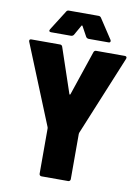

<svg xmlns="http://www.w3.org/2000/svg" viewBox="-96 -946 728 1007"><g transform="rotate(10 268.5 -442.5)"><path d="M115 -755H221C227 -755 233 -758 236 -763L266 -816C268 -819 270 -819 272 -816L301 -763C304 -758 310 -755 316 -755H422C428 -755 431 -758 431 -763C431 -765 431 -767 429 -770L360 -875C357 -880 352 -883 346 -883H188C182 -883 177 -881 174 -875L107 -769C102 -760 106 -755 115 -755ZM197 -2H339C346 -2 351 -7 351 -14V-255C351 -257 351 -258 352 -261L527 -686C530 -694 527 -700 518 -700H365C358 -700 354 -696 352 -690L272 -453C271 -449 267 -449 266 -453L186 -690C184 -696 180 -700 173 -700H20C13 -700 10 -697 10 -692C10 -690 10 -688 11 -686L184 -261C185 -258 185 -257 185 -255V-14C185 -7 190 -2 197 -2Z"/></g></svg>

Font: Barlow Semi Condensed ExtraBold
Style: Regular
Weight: 800
Width: 4
Designer: Jeremy Tribby
Foundry: Tribby Type
Version: Version 1.422;hotconv 1.0.109;makeotfexe 2.5.65596